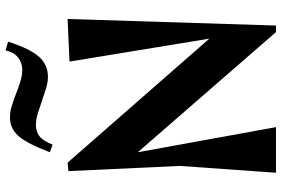

<svg xmlns="http://www.w3.org/2000/svg" viewBox="-184 -846 1030 703"><g transform="rotate(-90 331.5 -495.0)"><path d="M50 0 75 -352 56 -760 87 -763 541 -244 457 -756 613 -763 589 0H565L125 -506L217 0ZM427 -929Q452 -929 471.5 -944Q491 -959 498 -990L530 -981Q504 -900 474.5 -867.5Q445 -835 402 -835Q381 -835 358.5 -842Q336 -849 313 -857Q290 -865 267.5 -872Q245 -879 224 -879Q202 -879 184.5 -866.5Q167 -854 153 -818L125 -828Q158 -914 185.5 -944Q213 -974 253 -974Q274 -974 296 -967Q318 -960 340 -951.5Q362 -943 384 -936Q406 -929 427 -929Z"/></g></svg>

Font: Trickster
Style: Regular
Weight: 400
Designer: Jean-Baptiste Morizot
Foundry: Jean-Baptiste Morizot
Version: Version 2.000;PS 2.0;hotconv 1.0.88;makeotf.lib2.5.647800